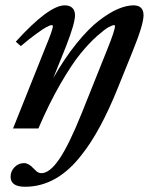

<svg xmlns="http://www.w3.org/2000/svg" viewBox="-20 -485 562 725"><path d="M29.3 0 151.9 -306.6Q179.7 -373.5 179.7 -386.7Q179.7 -390.1 174.8 -390.1Q169.4 -390.1 156 -383.1Q142.6 -376 116.5 -356.9Q90.3 -337.9 58.6 -311L39.6 -327.6Q164.1 -464.8 224.6 -464.8Q243.2 -464.8 253.2 -455.1Q263.2 -445.3 263.2 -427.2Q263.2 -397 229.5 -310.5L181.2 -190.4Q224.1 -265.6 269.3 -321.3Q314.5 -377 353.5 -407Q392.6 -437 425 -450.9Q457.5 -464.8 483.9 -464.8Q522 -464.8 522 -427.2Q522 -392.1 480 -289.1L424.3 -151.4Q359.4 9.3 291 96.2Q197.3 220.2 74.7 220.2Q20 220.2 20 182.6Q20 161.6 34.9 146.2Q49.8 130.9 71.3 130.9Q87.4 130.9 106 150.4Q113.8 158.2 116.7 160.9Q119.6 163.6 125 166.3Q130.4 168.9 136.2 168.9Q167.5 168.9 203.9 115.7Q240.2 62.5 287.6 -55.2L386.2 -301.3Q414.1 -370.6 414.1 -386.7Q414.1 -390.1 410.2 -390.1Q404.8 -390.1 390.4 -382.6Q376 -375 346.7 -349.1Q317.4 -323.2 284.7 -283.4Q252 -243.7 208.7 -169.2Q165.5 -94.7 125 0Z"/></svg>

Font: Elstob 6pt SemiBold
Style: Italic
Weight: 600
Italic angle: -20°
Designer: Peter S. Baker
Version: Version 1.015